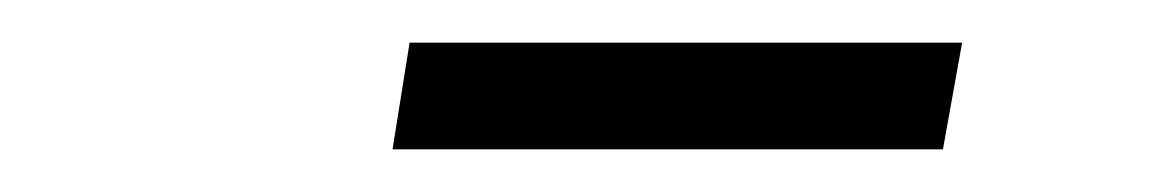

<svg xmlns="http://www.w3.org/2000/svg" viewBox="-20 -536 540 90"><path d="M164 -466 172 -516H431L422 -466Z"/></svg>

Font: Rokkitt Medium
Style: Italic
Weight: 500
Italic angle: -9°
Designer: Vernon Adams
Foundry: Vernon Adams
Version: Version 3.103